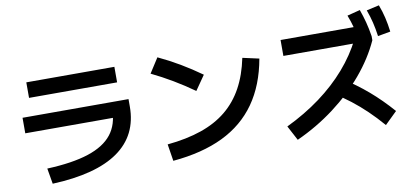

<svg xmlns="http://www.w3.org/2000/svg" viewBox="-79 -1132 3158 1460"><g transform="rotate(-10 1500.0 -402.0)"><path d="M203.4 -70.3Q398.7 -78.3 523.2 -119Q647.7 -159.6 707.4 -235.7Q767.1 -311.7 767.1 -426.7L830.4 -363.4H85V-483.3H903.3V-426.7Q903.3 -204 732.3 -83.9Q561.3 36.3 224 50.3ZM160 -623.7V-743.7H840V-623.7Z M1136.7 -92.3Q1285.7 -106.6 1399.7 -145.8Q1513.7 -185 1595.5 -252.1Q1677.4 -319.3 1730.4 -416Q1783.4 -512.7 1810 -642L1936.7 -614Q1901 -414 1803.5 -275.8Q1706 -137.7 1545.2 -59.8Q1384.3 18 1157.3 38ZM1422 -454.7Q1344.7 -509.7 1264.7 -557.2Q1184.7 -604.7 1102 -644.7L1174.7 -758Q1259.7 -718.3 1340 -670.8Q1420.3 -623.3 1499.6 -566.6Z M2056.7 -68.6Q2201.4 -138 2319.9 -225.5Q2438.4 -313 2527.9 -416Q2617.4 -519 2674.4 -633.7L2714.4 -602.1H2120V-725H2783.7L2807 -633.3V-602.1Q2747.3 -470.7 2645.2 -349.6Q2543 -228.4 2408.8 -127.5Q2274.7 -26.7 2117 45ZM2796.7 51Q2740 -14.7 2684.5 -67.8Q2629 -121 2570 -166.8Q2511 -212.7 2443.4 -254L2531.3 -349.6Q2630.3 -288.3 2718.8 -212.5Q2807.3 -136.6 2891 -41ZM2707.3 -613.7Q2698.7 -670.7 2685.8 -719.5Q2673 -768.3 2653.3 -819.3L2753 -844.7Q2771.3 -793.7 2784.5 -743.2Q2797.7 -692.7 2807 -633.3ZM2855 -625.7Q2847 -684 2835.2 -732.8Q2823.3 -781.7 2804.7 -833L2902 -855Q2921.3 -804.3 2933.3 -753.5Q2945.3 -702.7 2952.6 -643.3Z"/></g></svg>

Font: M PLUS 2 Thin
Style: Regular
Weight: 100
Designer: Coji Morishita
Foundry: UNDERFOREST DESIGN
Version: Version 1.001